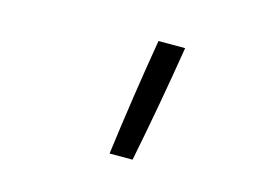

<svg xmlns="http://www.w3.org/2000/svg" viewBox="-56 -866 688 508"><g transform="rotate(15 288.0 -611.5)"><path d="M275 -451H338Q370 -611 396 -772H323Q296 -612 275 -451Z"/></g></svg>

Font: Iosevka Sparkle Light Oblique
Style: Regular
Weight: 300
Italic angle: -9°
Designer: Belleve Invis
Foundry: Belleve Invis
Version: Version 4.5.0; ttfautohint (v1.8.3)